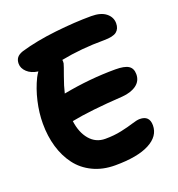

<svg xmlns="http://www.w3.org/2000/svg" viewBox="-142 -867 963 1037"><g transform="rotate(-20 339.0 -349.0)"><path d="M344.2 51.8Q272.9 51.8 216.8 24.7Q160.6 -2.4 125.2 -49.6Q89.8 -96.7 71.5 -158.7Q53.2 -220.7 53.2 -293Q53.2 -355 68.1 -419.7Q83 -484.4 109.9 -539.1Q117.7 -554.2 127 -566.9Q86.9 -572.3 64 -594Q41 -615.7 41 -642.1Q41 -663.1 51.3 -676.5Q61.5 -689.9 85.9 -698.2Q175.8 -724.6 289.3 -737.3Q402.8 -750 497.1 -750Q552.2 -750 581.5 -726.6Q610.8 -703.1 610.8 -668Q610.8 -636.2 590.3 -620.1Q569.8 -604 517.1 -604Q386.7 -604 270 -581.1Q271.5 -572.3 270 -561Q267.1 -548.8 248 -496.8Q229 -444.8 220.2 -405.8Q373.5 -435.1 521 -435.1Q573.7 -435.1 596.4 -420.4Q619.1 -405.8 619.1 -372.1Q619.1 -333 588.1 -310.5Q557.1 -288.1 506.8 -284.2Q317.4 -272.5 210 -251Q218.8 -183.1 253.7 -142.1Q288.6 -101.1 342.8 -101.1Q393.6 -101.1 436.3 -110.4Q479 -119.6 507.8 -128.9Q536.6 -138.2 553.2 -138.2Q608.9 -138.2 608.9 -82Q608.9 -19.5 540.8 16.1Q472.7 51.8 344.2 51.8Z"/></g></svg>

Font: Shantell Sans Irregular
Style: Bold
Weight: 700
Designer: Stephen Nixon, Anya Danilova, Shantell Martin
Foundry: Arrow Type
Version: Version 1.006;[9816181b4]